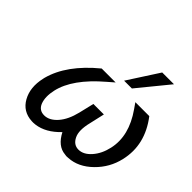

<svg xmlns="http://www.w3.org/2000/svg" viewBox="-171 -872 1061 1061"><g transform="rotate(45 359.5 -341.0)"><path d="M409 -511 526 -692H618L470 -511ZM85 -202Q85 -205 87 -211Q123 -347 274 -471H383L345 -438Q201 -315 175 -199Q162 -141 177 -101Q192 -63 232 -63Q272 -63 307 -102.5Q342 -142 359 -212L380 -300H462L442 -212Q424 -140 443 -102Q462 -63 500 -63Q539 -63 573 -101.5Q607 -140 620 -199Q646 -315 560 -438L537 -471H646Q744 -343 711 -201Q692 -117 629.5 -56Q567 5 493 9Q477 11 466 8Q406 3 369 -69Q305 -2 234 7Q216 9 206 8Q134 4 100 -57Q66 -118 85 -202Z"/></g></svg>

Font: Coval
Style: Book Italic
Weight: 350
Foundry: Context Ltd
Version: Version 001.000